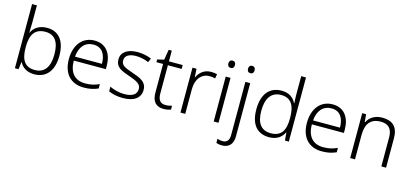

<svg xmlns="http://www.w3.org/2000/svg" viewBox="-76 -1358 4719 2197"><g transform="rotate(15 2283.5 -260.0)"><path d="M144 -550V-760H87V0H130L141 -86H145C172 -32 228 10 317 10C464 10 542 -99 542 -267C542 -448 462 -542 325 -542C233 -542 170 -497 144 -436H141C142 -463 144 -512 144 -550ZM318 -493C429 -493 483 -417 483 -268C483 -121 425 -39 311 -39C191 -39 144 -117 144 -260V-267C144 -414 194 -493 318 -493Z M889 -542C741 -542 656 -424 656 -262C656 -95 744 10 904 10C972 10 1020 -1 1073 -24V-76C1014 -50 972 -40 906 -40C784 -40 716 -118 715 -259H1095V-298C1095 -440 1025 -542 889 -542ZM888 -494C989 -494 1036 -418 1036 -306H717C727 -427 790 -494 888 -494Z M1574 -141C1574 -235 1499 -264 1404 -297C1312 -329 1260 -345 1260 -408C1260 -464 1309 -494 1393 -494C1446 -494 1500 -480 1541 -462L1562 -509C1516 -529 1460 -542 1396 -542C1280 -542 1205 -492 1205 -406C1205 -313 1273 -287 1372 -253C1468 -220 1518 -196 1518 -137C1518 -76 1474 -38 1369 -38C1306 -38 1244 -56 1197 -79V-24C1236 -5 1294 10 1368 10C1499 10 1574 -45 1574 -141Z M1858 -39C1797 -39 1769 -77 1769 -151V-486H1932V-532H1769V-659H1732L1712 -537L1633 -518V-486H1712V-148C1712 -37 1762 10 1851 10C1884 10 1915 3 1935 -5V-51C1916 -44 1888 -39 1858 -39Z M2267 -541C2187 -541 2132 -493 2105 -433H2102L2096 -532H2048V0H2105V-292C2105 -411 2167 -489 2264 -489C2288 -489 2309 -486 2330 -480L2339 -533C2318 -538 2293 -541 2267 -541Z M2471 -729C2446 -729 2432 -713 2432 -686C2432 -658 2446 -642 2471 -642C2496 -642 2510 -658 2510 -686C2510 -713 2496 -729 2471 -729ZM2499 -532H2442V0H2499Z M2665 -686C2665 -658 2679 -642 2704 -642C2729 -642 2743 -658 2743 -686C2743 -713 2729 -729 2704 -729C2679 -729 2665 -713 2665 -686ZM2604 240C2685 240 2732 190 2732 100V-532H2675V99C2675 163 2646 191 2598 191C2575 191 2555 188 2535 180V229C2552 235 2574 240 2604 240Z M3099 10C3194 10 3247 -36 3275 -93H3278L3286 0H3332V-760H3275V-545C3275 -514 3277 -472 3279 -441H3275C3248 -498 3193 -542 3104 -542C2962 -542 2877 -444 2877 -261C2877 -83 2957 10 3099 10ZM3106 -39C2991 -39 2936 -116 2936 -260C2936 -410 2996 -493 3110 -493C3229 -493 3276 -413 3276 -266V-257C3276 -116 3229 -39 3106 -39Z M3709 -542C3561 -542 3476 -424 3476 -262C3476 -95 3564 10 3724 10C3792 10 3840 -1 3893 -24V-76C3834 -50 3792 -40 3726 -40C3604 -40 3536 -118 3535 -259H3915V-298C3915 -440 3845 -542 3709 -542ZM3708 -494C3809 -494 3856 -418 3856 -306H3537C3547 -427 3610 -494 3708 -494Z M4297 -542C4207 -542 4146 -499 4117 -440H4113L4105 -532H4059V0H4116V-290C4116 -425 4174 -493 4291 -493C4380 -493 4428 -446 4428 -344V0H4484V-348C4484 -482 4418 -542 4297 -542Z"/></g></svg>

Font: Noto Sans Kannada Light
Style: Regular
Weight: 300
Designer: Jelle Bosma - Monotype Design Team
Foundry: Monotype Imaging Inc.
Version: Version 2.005